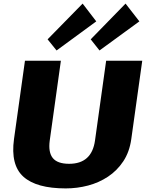

<svg xmlns="http://www.w3.org/2000/svg" viewBox="-20 -1038 812 1069"><path d="M346 11Q183 11 110.5 -54Q38 -119 58 -264L119 -700H319L257 -256Q248 -190 274 -158Q300 -126 365 -126Q491 -126 509 -256L571 -700H772L711 -264Q701 -192 666.5 -140Q632 -88 581.5 -54.5Q531 -21 470.5 -5Q410 11 346 11ZM516 -919 295 -757 245 -819 440 -1018ZM756 -919 534 -757 485 -819 679 -1018Z"/></svg>

Font: Pathway Extreme 28pt ExtraBold
Style: Italic
Weight: 800
Italic angle: -8°
Designer: Eduardo Rodriguez Tunni
Foundry: Eduardo Rodriguez Tunni
Version: Version 1.001;gftools[0.9.26]